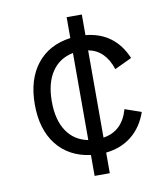

<svg xmlns="http://www.w3.org/2000/svg" viewBox="-80 -667 726 834"><g transform="rotate(-10 283.5 -250.0)"><path d="M337 9V100H270V8Q174 -5 121 -72.5Q68 -140 68 -250Q68 -360 121 -427.5Q174 -495 270 -508V-600H337V-509Q464 -497 515 -377L439 -341Q411 -428 337 -442V-57Q422 -70 448 -163L520 -138Q498 -74 451 -36Q404 2 337 9ZM270 -58V-442Q209 -430 176 -380.5Q143 -331 143 -250Q143 -169 176 -119.5Q209 -70 270 -58Z"/></g></svg>

Font: Work Sans
Style: Regular
Weight: 400
Designer: Wei Huang
Foundry: Wei Huang
Version: Version 1.500; ttfautohint (v1.6)